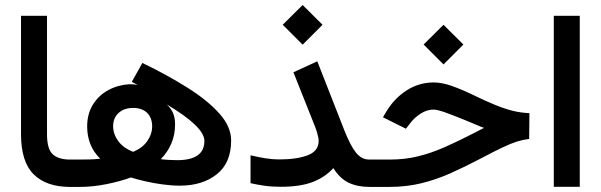

<svg xmlns="http://www.w3.org/2000/svg" viewBox="-20 -734 2359 754"><path d="M267.1 0H254.9Q162.1 0 112.3 -49.3Q62.5 -98.6 62.5 -207.5V-671.9H164.6V-207Q164.6 -148.4 187.3 -127.9Q210 -107.4 254.9 -107.4H267.1Z M539.1 -486.8Q638.2 -439 717 -389.2Q795.9 -339.4 841.8 -287.8Q887.7 -236.3 887.7 -182.1Q887.7 -94.2 831.3 -49.6Q774.9 -4.9 686.5 -4.9Q654.3 -4.9 618.4 -9.8Q582.5 -14.6 549.8 -22.2Q517.1 -29.8 494.1 -37.1Q453.1 -22 398.9 -11Q344.7 0 293.9 0H247.6V-107.4H288.1Q314 -107.4 333.3 -107.9Q352.5 -108.4 373.5 -110.8Q322.3 -161.1 322.3 -237.3Q322.3 -287.1 345.2 -323.7Q368.2 -360.4 406.2 -380.6Q444.3 -400.9 489.3 -403.3Q506.3 -403.3 520.5 -400.4L497.6 -412.6ZM635.3 -323.7Q653.3 -306.2 660.4 -288.1Q667.5 -270 667.5 -245.6Q667.5 -204.6 652.8 -170.4Q638.2 -136.2 611.3 -108.9Q626.5 -106.9 644 -106Q661.6 -105 675.8 -105Q782.7 -105 782.7 -180.7Q782.7 -235.8 635.3 -323.7ZM502.9 -137.7Q540 -153.3 558.6 -180.2Q577.1 -207 577.6 -235.8Q577.6 -272 557.6 -291Q537.6 -310.1 503.4 -310.1Q466.8 -310.1 445.6 -290.3Q424.3 -270.5 424.3 -238.3Q424.3 -208 443.8 -180.7Q463.4 -153.3 502.9 -137.7Z M1090.3 -636.7 1168.5 -714.4 1246.6 -636.7 1168.5 -558.6ZM963.9 -124Q993.2 -117.2 1021.5 -112.5Q1049.8 -107.9 1075.7 -107.9Q1146.5 -107.9 1189 -124.5Q1231.4 -141.1 1231.4 -180.7Q1231.4 -192.4 1225.6 -211.9Q1219.7 -231.4 1214.4 -243.7L1132.3 -450.2L1226.1 -493.2L1331.5 -224.1Q1355.5 -163.1 1377.4 -135.3Q1399.4 -107.4 1430.2 -107.4H1450.7V0H1430.2Q1383.8 0 1349.4 -16.4Q1314.9 -32.7 1289.1 -73.7Q1255.4 -37.1 1206.8 -18.8Q1158.2 -0.5 1083 -0.5Q1046.4 -0.5 1018.3 -4.6Q990.2 -8.8 963.9 -14.6Z M1643.6 -559.1 1721.7 -636.7 1799.8 -559.1 1721.7 -481ZM1431.2 0V-107.4H1510.7Q1570.3 -107.4 1621.8 -120.1Q1673.3 -132.8 1726.6 -156.2Q1779.8 -179.7 1844.2 -212.9L1880.9 -231.9Q1871.1 -234.9 1857.7 -241Q1844.2 -247.1 1810.1 -260.7Q1760.3 -281.2 1728.5 -292.5Q1696.8 -303.7 1682.6 -303.7Q1657.7 -303.7 1633.5 -288.8Q1609.4 -273.9 1592.3 -252L1574.2 -228.5L1483.9 -273.4L1496.6 -294.9Q1527.8 -347.2 1576.4 -378.7Q1625 -410.2 1683.1 -410.2Q1715.8 -410.2 1753.9 -396.7Q1792 -383.3 1835.4 -362.3Q1888.7 -336.4 1926.8 -321Q1964.8 -305.7 1995.8 -298.3Q2026.9 -291 2059.1 -289.6L2058.1 -188.5Q2033.7 -185.5 2009.8 -178Q1985.8 -170.4 1952.4 -154.5Q1918.9 -138.7 1865.7 -110.4Q1806.2 -79.1 1750 -54Q1693.8 -28.8 1635 -14.4Q1576.2 0 1509.3 0Z M2154.8 -671.9H2256.8V-0.5H2154.8Z"/></svg>

Font: Vazir Medium WOL-UI
Style: Medium-WOL-UI
Weight: 500
Designer: Saber Rastikerdar
Foundry: Saber Rastikerdar
Version: Version 30.1.0